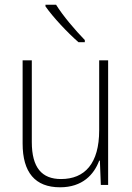

<svg xmlns="http://www.w3.org/2000/svg" viewBox="-20 -785 562 815"><path d="M218 -765H173V-758C205 -712 267 -646 313 -606H340V-615C300 -656 247 -718 218 -765ZM439 -529H401V-232C401 -91 340 -25 239 -25C158 -25 115 -73 115 -182V-529H76V-176C76 -53 129 10 235 10C330 10 379 -44 401 -103H404L408 0H439Z"/></svg>

Font: Noto Sans Thai Looped SemiCondensed ExtraLight
Style: Regular
Weight: 200
Width: 4
Designer: Sasikarn Vongin, Ben Mitchell
Foundry: The Fontpad Ltd
Version: Version 1.001